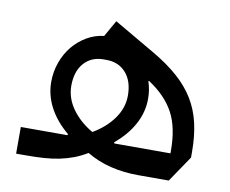

<svg xmlns="http://www.w3.org/2000/svg" viewBox="-64 -615 832 695"><g transform="rotate(10 351.5 -267.5)"><path d="M209 -102Q164 -139 140 -184Q116 -229 116 -278Q116 -316 128.5 -350.5Q141 -385 162.5 -411Q184 -437 213 -454Q242 -471 276 -475L310 -535L463 -446Q516 -415 554 -381.5Q592 -348 616 -309Q640 -270 651 -222.5Q662 -175 662 -116V-96L597 0H484Q432 0 384 -11.5Q336 -23 294 -48Q269 -33 245 -24Q221 -15 194.5 -9.5Q168 -4 137.5 -2Q107 0 69 0H36V-98H207ZM294 -125Q342 -153 370 -192.5Q398 -232 398 -277Q398 -330 371 -360.5Q344 -391 299 -391H289Q244 -391 217 -360.5Q190 -330 190 -277Q190 -232 218 -192.5Q246 -153 294 -125ZM462 -341Q467 -326 469.5 -310.5Q472 -295 472 -278Q472 -229 447.5 -184Q423 -139 378 -102L380 -98H586V-108Q586 -193 557 -247Q528 -301 464 -343Z"/></g></svg>

Font: IBM Plex Sans Arabic Text
Style: Regular
Weight: 450
Designer: Mike Abbink, Paul van der Laan, Pieter van Rosmalen, Wael Morcos, Khajak Apelian
Foundry: Bold Monday
Version: Version 1.2